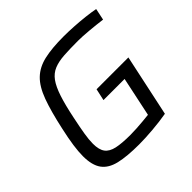

<svg xmlns="http://www.w3.org/2000/svg" viewBox="-176 -864 1041 1041"><g transform="rotate(-45 344.0 -344.0)"><path d="M324 8Q232 8 174.5 -5.5Q117 -19 90 -56Q63 -93 63 -162Q63 -197 69.5 -242.5Q76 -288 89 -346Q113 -457 138.5 -526.5Q164 -596 202 -632.5Q240 -669 299 -682.5Q358 -696 448 -696Q484 -696 526 -693.5Q568 -691 608 -686.5Q648 -682 678 -676L664 -609Q619 -615 568.5 -619.5Q518 -624 487 -624Q423 -624 378 -621Q333 -618 301.5 -605Q270 -592 248.5 -562.5Q227 -533 209.5 -480Q192 -427 175 -344Q163 -287 156 -245Q149 -203 149 -172Q149 -126 166.5 -102.5Q184 -79 223 -70.5Q262 -62 327 -62Q347 -62 373.5 -63.5Q400 -65 426.5 -67.5Q453 -70 471 -72L519 -299H357L372 -367H616L540 -11Q489 -2 429.5 3Q370 8 324 8Z"/></g></svg>

Font: Saira
Style: Italic
Weight: 400
Italic angle: -12°
Designer: Hector Gatti with collaboration of the Omnibus-Type team
Foundry: Omnibus-Type
Version: Version 1.100; ttfautohint (v1.8.3)